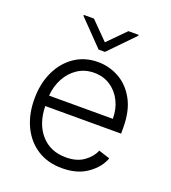

<svg xmlns="http://www.w3.org/2000/svg" viewBox="-138 -853 858 966"><g transform="rotate(20 290.5 -370.0)"><path d="M304 11.4Q227.6 11.4 171.9 -24.3Q116.1 -60 85.8 -123.4Q55.4 -186.8 55.4 -269.5Q55.4 -352.3 85.8 -416.2Q116.1 -480.1 169.9 -516.5Q223.7 -552.9 294.4 -552.9Q353.7 -552.9 406.4 -524Q459.2 -495 492.2 -435.7Q525.2 -376.4 525.2 -285.2V-253.9H119Q121.1 -159.4 170.8 -103Q220.5 -46.5 304 -46.5Q362.2 -46.5 399.1 -73Q436.1 -99.4 451.7 -136L511.7 -116.5Q493.3 -65 439.6 -26.8Q386 11.4 304 11.4ZM119.3 -309.7H460.6Q460.6 -362.2 439.5 -404.3Q418.3 -446.4 380.9 -470.9Q343.4 -495.4 294.4 -495.4Q244.7 -495.4 206.5 -470.2Q168.3 -445 145.6 -402.7Q122.9 -360.4 119.3 -309.7ZM198.9 -751.1 291.2 -657.7 383.5 -751.1H437.9V-746.1L308.2 -612.6H274.1L144.5 -746.1V-751.1Z"/></g></svg>

Font: Inter UI Light
Style: Regular
Weight: 300
Designer: Rasmus Andersson
Foundry: rsms
Version: 3.2;8d6f07862